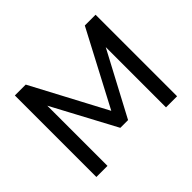

<svg xmlns="http://www.w3.org/2000/svg" viewBox="-149 -939 1174 1174"><g transform="rotate(-45 437.5 -352.5)"><path d="M89 0V-705H183L452 -198H427L694 -705H787V0H691V-555H709L472 -109H405L166 -556H185V0Z"/></g></svg>

Font: Nunito Sans 11pt SemiBold
Style: Regular
Weight: 600
Version: Version 3.101;gftools[0.9.27]